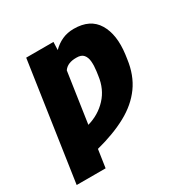

<svg xmlns="http://www.w3.org/2000/svg" viewBox="-169 -705 1041 1061"><g transform="rotate(-30 351.5 -175.0)"><path d="M303.7 -495.1Q330.1 -522 363.5 -537.4Q397 -552.7 438.5 -552.7Q543 -552.7 586.9 -479.7Q630.9 -406.7 615.2 -287.1L611.3 -259.8Q598.6 -164.1 550 -96.9Q501.5 -29.8 419.2 14.9Q336.9 59.6 223.1 88.9L206.1 203.1H21.5L131.8 -545.9H305.7ZM243.7 -52.7Q317.4 -73.7 366.9 -127Q416.5 -180.2 426.8 -259.8L430.7 -287.1Q435.1 -319.8 432.9 -347.2Q430.7 -374.5 416.7 -391.1Q402.8 -407.7 371.1 -407.2Q314.5 -407.7 291 -373Z"/></g></svg>

Font: Inter Black
Style: Italic
Weight: 900
Italic angle: -9.39999°
Designer: Rasmus Andersson
Foundry: rsms
Version: Version 4.000;git-a52131595